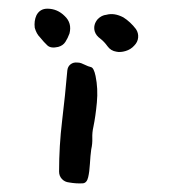

<svg xmlns="http://www.w3.org/2000/svg" viewBox="-20 -423 398 442"><path d="M140 -346Q136 -335 130.5 -326.5Q125 -318 114 -315Q97 -311 89 -318.5Q81 -326 73 -336Q68 -341 65 -346.5Q62 -352 60 -359Q58 -375 64 -388Q72 -403 89 -403Q112 -403 129 -386Q146 -370 140 -346ZM293 -356Q299 -347 298 -336.5Q297 -326 289 -318Q281 -309 269 -305.5Q257 -302 248 -304Q235 -306 227.5 -316.5Q220 -327 211 -334Q201 -341 198 -351Q194 -366 205 -379Q214 -388 225 -389Q243 -394 264 -383Q272 -378 279.5 -371Q287 -364 293 -356ZM200 -248Q206 -219 203 -187Q200 -155 195 -131Q192 -118 192.5 -105Q193 -92 190 -79Q188 -64 187 -46Q186 -28 183 -15Q180 -2 171 -1Q156 0 139 -3Q129 -4 122.5 -11Q116 -18 116 -28Q116 -87 123 -145Q130 -203 135 -261Q136 -270 142.5 -275Q149 -280 158 -279Q163 -279 167 -277.5Q171 -276 175 -274Q183 -270 189.5 -268.5Q196 -267 200 -248Z"/></svg>

Font: Slackside One
Style: Regular
Weight: 400
Version: Version 1.000